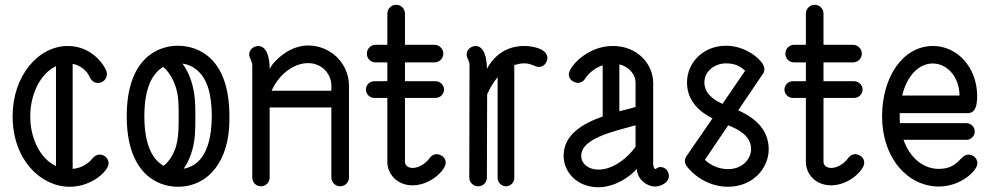

<svg xmlns="http://www.w3.org/2000/svg" viewBox="-20 -774 4165 806"><path d="M436 -88C436 -109 418 -125 399 -125C382 -125 372 -113 370 -111C353 -89 323 -68 285 -65V-506C316 -500 344 -480 358 -448C366 -430 387 -420 406 -429C428 -438 428 -459 429 -463C432 -481 377 -581 265 -581C140 -581 33 -455 33 -286C33 -103 151 10 273 10C367 10 436 -58 436 -88ZM215 -77C148 -108 107 -193 107 -286C107 -379 150 -466 215 -496Z M512 -286C512 -47 640 10 726 10C856 10 943 -100 943 -271V-272C943 -273 943 -282 943 -292C941 -530 813 -582 726 -582C640 -582 512 -526 512 -286ZM783 -433C775 -459 763 -484 746 -507C774 -503 788 -493 793 -490C857 -450 869 -362 869 -284C869 -284 869 -283 869 -283C867 -120 805 -75 751 -66C765 -86 776 -108 783 -131C799 -178 800 -224 800 -265V-270V-277V-287C800 -332 800 -381 783 -433ZM665 -493C689 -473 705 -445 717 -411C730 -373 730 -332 730 -287V-277C730 -273 730 -269 730 -265C730 -225 728 -188 717 -153C707 -125 692 -98 667 -78C625 -101 586 -158 586 -286C586 -411 623 -468 665 -493Z M1039 -500V-29C1039 -8 1055 8 1075 8C1096 8 1112 -8 1112 -29V-323H1371V-29C1371 -8 1388 8 1408 8C1428 8 1445 -8 1445 -29V-419C1442 -510 1367 -583 1273 -583C1258 -583 1190 -582 1124 -504L1112 -485C1112 -528 1102 -581 1063 -581C1062 -581 1026 -578 1026 -544C1026 -531 1039 -519 1039 -500ZM1120 -393C1152 -464 1214 -509 1273 -509C1334 -509 1370 -461 1371 -418V-393Z M1680 -93V-363H1809C1828 -363 1844 -379 1844 -398C1844 -417 1828 -433 1809 -433H1680V-512H1804C1824 -512 1841 -528 1841 -549C1841 -569 1824 -586 1804 -586H1680V-717C1680 -737 1664 -754 1643 -754C1623 -754 1606 -737 1606 -717V-586H1557C1536 -586 1520 -569 1520 -549C1520 -528 1536 -512 1557 -512H1606V-433H1551C1532 -433 1516 -417 1516 -398C1516 -379 1532 -363 1551 -363H1606V-92C1607 -46 1644 4 1712 4C1789 4 1851 -62 1851 -90C1851 -124 1814 -127 1814 -127C1802 -127 1791 -121 1784 -111C1769 -90 1741 -69 1712 -69C1704 -69 1682 -72 1680 -93Z M2024 -485C2024 -534 2011 -581 1976 -581C1974 -581 1939 -578 1939 -544C1939 -531 1951 -518 1951 -501L1950 -29C1950 -8 1967 8 1987 8C2008 8 2024 -8 2024 -29L2025 -378C2038 -407 2053 -431 2069 -450V-27C2069 -8 2085 8 2104 8C2123 8 2139 -8 2139 -27V-501C2153 -505 2167 -508 2181 -508H2184C2212 -507 2228 -493 2241 -493C2271 -493 2278 -522 2278 -530C2278 -571 2212 -581 2181 -581C2156 -581 2074 -578 2024 -485Z M2648 -248V-158C2615 -111 2554 -62 2492 -62C2452 -62 2420 -85 2420 -120C2420 -193 2554 -222 2648 -248ZM2368 -463C2368 -429 2405 -426 2405 -426C2417 -426 2429 -432 2435 -442C2453 -470 2480 -490 2510 -500V-285C2426 -255 2346 -209 2346 -120C2346 -53 2401 12 2492 12C2563 12 2627 -34 2653 -65C2656 -18 2698 9 2729 9C2753 9 2788 -6 2788 -36C2788 -51 2777 -73 2751 -73C2741 -73 2733 -62 2729 -65C2729 -66 2722 -70 2722 -87V-426C2722 -505 2656 -581 2553 -581C2442 -581 2368 -491 2368 -463ZM2580 -504C2619 -494 2648 -464 2648 -426V-325C2628 -319 2605 -313 2580 -307Z M3037 -248C3077 -232 3133 -205 3133 -149V-148C3133 -111 3101 -64 3036 -64C2995 -64 2961 -82 2939 -103ZM3079 -311 3182 -463C3186 -468 3188 -473 3188 -479C3189 -481 3189 -483 3189 -485C3189 -516 3117 -582 3028 -582C2931 -582 2864 -510 2864 -428C2864 -346 2922 -302 2971 -277L2867 -126C2859 -117 2855 -106 2855 -99C2855 -88 2860 -80 2863 -76C2903 -25 2967 10 3036 10C3141 10 3207 -68 3207 -148V-149C3206 -242 3132 -287 3079 -311ZM3013 -338C2976 -355 2937 -381 2937 -428C2937 -476 2981 -508 3028 -508C3070 -508 3092 -492 3108 -477Z M3437 -93V-363H3566C3585 -363 3601 -379 3601 -398C3601 -417 3585 -433 3566 -433H3437V-512H3561C3581 -512 3598 -528 3598 -549C3598 -569 3581 -586 3561 -586H3437V-717C3437 -737 3421 -754 3400 -754C3380 -754 3363 -737 3363 -717V-586H3314C3293 -586 3277 -569 3277 -549C3277 -528 3293 -512 3314 -512H3363V-433H3308C3289 -433 3273 -417 3273 -398C3273 -379 3289 -363 3308 -363H3363V-92C3364 -46 3401 4 3469 4C3546 4 3608 -62 3608 -90C3608 -124 3571 -127 3571 -127C3559 -127 3548 -121 3541 -111C3526 -90 3498 -69 3469 -69C3461 -69 3439 -72 3437 -93Z M4008 -373H3767C3819 -576 4006 -527 4008 -373ZM4083 -88C4083 -112 4063 -125 4046 -125C4009 -125 4005 -65 3921 -65C3857 -65 3800 -110 3773 -187H4037C4056 -187 4072 -203 4072 -222C4072 -241 4056 -257 4037 -257H3758C3757 -267 3757 -277 3757 -287C3757 -291 3757 -295 3757 -299H4042C4074 -299 4082 -329 4082 -371V-373C4081 -493 3997 -581 3897 -581C3769 -581 3683 -449 3683 -287C3683 -107 3793 9 3921 9C4014 9 4083 -58 4083 -88Z"/></svg>

Font: LS
Style: RegularAlt
Weight: 500
Designer: BSozoo
Foundry: BSozoo
Version: Version 001.000